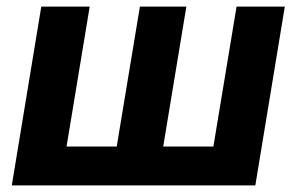

<svg xmlns="http://www.w3.org/2000/svg" viewBox="-20 -559 894 579"><path d="M104.5 -539.1H250.5L180.7 -117.2H332L401.9 -539.1H542L472.2 -117.2H623.5L693.4 -539.1H838.9L750 0H15.6Z"/></svg>

Font: Inter 18pt
Style: Bold Italic
Weight: 700
Italic angle: -9.3988°
Designer: Rasmus Andersson
Foundry: rsms
Version: Version 4.001;git-66647c0bb